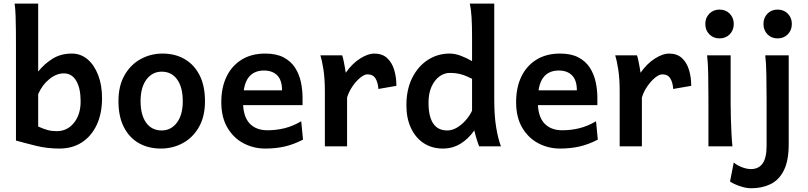

<svg xmlns="http://www.w3.org/2000/svg" viewBox="-20 -801 4424 1051"><path d="M60.1 -781.2H189Q189 -728.5 189 -668.7Q189 -608.9 189 -554.2Q189 -499.5 189 -460.4Q189 -421.4 189 -409.2Q222.2 -451.2 267.6 -479.5Q313 -507.8 373 -507.8Q421.9 -507.8 459 -476.6Q496.1 -445.3 517.3 -390.1Q538.6 -335 538.6 -263.7Q538.6 -180.2 509.8 -118.2Q481 -56.2 428.7 -22Q376.5 12.2 305.2 12.2Q238.3 12.2 179 -2.4Q119.6 -17.1 67.4 -31.7Q67.4 -85 67.4 -151.9Q67.4 -218.8 67.4 -290Q67.4 -361.3 67.4 -429Q67.4 -496.6 67.4 -551.8Q67.4 -586.9 67.1 -629.9Q66.9 -672.9 65.4 -713.4Q64 -753.9 60.1 -781.2ZM189 -285.6V-108.4Q219.7 -94.7 241.7 -88.9Q263.7 -83 290.5 -83Q347.7 -83 384.5 -128.2Q421.4 -173.3 421.4 -246.6Q421.4 -317.4 397.5 -358.4Q373.5 -399.4 329.1 -399.4Q289.1 -399.4 250 -367.9Q210.9 -336.4 189 -285.6Z M628.4 -247.1Q628.4 -331.1 661.6 -389.2Q694.8 -447.3 749.8 -477.5Q804.7 -507.8 870.1 -507.8Q938.5 -507.8 990.7 -477.5Q1043 -447.3 1072.5 -389.2Q1102.1 -331.1 1102.1 -247.1Q1102.1 -163.1 1068.8 -105.2Q1035.6 -47.4 980.7 -17.6Q925.8 12.2 860.4 12.2Q792 12.2 739.7 -17.6Q687.5 -47.4 658 -105.2Q628.4 -163.1 628.4 -247.1ZM749.5 -247.1Q749.5 -171.9 780 -129.4Q810.5 -86.9 865.2 -86.9Q916 -86.9 948.2 -129.4Q980.5 -171.9 980.5 -247.1Q980.5 -322.8 950 -365.7Q919.4 -408.7 865.2 -408.7Q814 -408.7 781.7 -365.7Q749.5 -322.8 749.5 -247.1Z M1636.2 -225.6H1265.1V-306.6H1523.9Q1523.9 -361.8 1497.6 -388.4Q1471.2 -415 1424.8 -415Q1368.7 -415 1339.4 -375.5Q1310.1 -335.9 1310.1 -246.6Q1310.1 -164.6 1345.5 -126.2Q1380.9 -87.9 1443.8 -87.9Q1491.7 -87.9 1537.6 -99.1Q1583.5 -110.4 1628.9 -137.2L1638.7 -36.6Q1586.4 -9.8 1537.6 1.2Q1488.8 12.2 1431.6 12.2Q1368.2 12.2 1313.2 -16.6Q1258.3 -45.4 1224.9 -102.1Q1191.4 -158.7 1191.4 -241.7Q1191.4 -322.8 1220.5 -382.3Q1249.5 -441.9 1303.5 -474.9Q1357.4 -507.8 1431.6 -507.8Q1492.7 -507.8 1532.5 -486.8Q1572.3 -465.8 1595 -430.7Q1617.7 -395.5 1627 -352.3Q1636.2 -309.1 1636.2 -264.6Q1636.2 -258.3 1636.2 -245.4Q1636.2 -232.4 1636.2 -225.6Z M1879.9 0H1758.3V-300.3Q1758.3 -372.1 1750.2 -422.4Q1742.2 -472.7 1733.9 -498H1853Q1856.9 -487.8 1860.6 -469.7Q1864.3 -451.7 1867.7 -433.1Q1871.1 -414.6 1872.6 -402.8Q1908.2 -453.6 1951.4 -480.7Q1994.6 -507.8 2027.8 -507.8Q2072.3 -507.8 2098.9 -483.4Q2125.5 -459 2137.7 -418.7Q2149.9 -378.4 2149.9 -331.1L2051.3 -314Q2049.3 -348.6 2035.6 -371.3Q2022 -394 1991.7 -394Q1974.1 -394 1951.4 -375.2Q1928.7 -356.4 1908.9 -327.4Q1889.2 -298.3 1879.9 -267.1Z M2685.5 -781.2V-258.8Q2685.5 -166.5 2696 -103.8Q2706.5 -41 2722.2 0H2603Q2597.7 -12.2 2590.1 -36.6Q2582.5 -61 2576.2 -86.9Q2543 -39.6 2499.8 -13.7Q2456.5 12.2 2404.8 12.2Q2344.7 12.2 2299.8 -17.1Q2254.9 -46.4 2229.7 -99.9Q2204.6 -153.3 2204.6 -224.6Q2204.6 -311 2236.3 -374.5Q2268.1 -438 2321.8 -472.9Q2375.5 -507.8 2441.4 -507.8Q2471.2 -507.8 2504.2 -495.1Q2537.1 -482.4 2564 -466.3V-603Q2564 -661.6 2561.3 -706.1Q2558.6 -750.5 2551.8 -781.2ZM2564 -195.3V-369.6Q2529.8 -387.2 2502.9 -394.5Q2476.1 -401.9 2441.4 -401.9Q2412.1 -401.9 2385.5 -382.6Q2358.9 -363.3 2342.3 -326.9Q2325.7 -290.5 2325.7 -239.3Q2325.7 -86.9 2428.2 -86.9Q2455.6 -86.9 2481.9 -102.8Q2508.3 -118.7 2530 -143.6Q2551.8 -168.5 2564 -195.3Z M3250 -225.6H2878.9V-306.6H3137.7Q3137.7 -361.8 3111.3 -388.4Q3085 -415 3038.6 -415Q2982.4 -415 2953.1 -375.5Q2923.8 -335.9 2923.8 -246.6Q2923.8 -164.6 2959.2 -126.2Q2994.6 -87.9 3057.6 -87.9Q3105.5 -87.9 3151.4 -99.1Q3197.3 -110.4 3242.7 -137.2L3252.4 -36.6Q3200.2 -9.8 3151.4 1.2Q3102.5 12.2 3045.4 12.2Q2981.9 12.2 2927 -16.6Q2872.1 -45.4 2838.6 -102.1Q2805.2 -158.7 2805.2 -241.7Q2805.2 -322.8 2834.2 -382.3Q2863.3 -441.9 2917.2 -474.9Q2971.2 -507.8 3045.4 -507.8Q3106.4 -507.8 3146.2 -486.8Q3186 -465.8 3208.7 -430.7Q3231.4 -395.5 3240.7 -352.3Q3250 -309.1 3250 -264.6Q3250 -258.3 3250 -245.4Q3250 -232.4 3250 -225.6Z M3493.7 0H3372.1V-300.3Q3372.1 -372.1 3364 -422.4Q3356 -472.7 3347.7 -498H3466.8Q3470.7 -487.8 3474.4 -469.7Q3478 -451.7 3481.4 -433.1Q3484.9 -414.6 3486.3 -402.8Q3522 -453.6 3565.2 -480.7Q3608.4 -507.8 3641.6 -507.8Q3686 -507.8 3712.6 -483.4Q3739.3 -459 3751.5 -418.7Q3763.7 -378.4 3763.7 -331.1L3665 -314Q3663.1 -348.6 3649.4 -371.3Q3635.7 -394 3605.5 -394Q3587.9 -394 3565.2 -375.2Q3542.5 -356.4 3522.7 -327.4Q3502.9 -298.3 3493.7 -267.1Z M3850.6 -498H3979.5Q3979.5 -451.2 3979.5 -398.7Q3979.5 -346.2 3979.5 -301.5Q3979.5 -256.8 3979.5 -231.9Q3979.5 -200.7 3980.7 -156Q3981.9 -111.3 3984.1 -68.8Q3986.3 -26.4 3989.3 0H3857.9Q3857.9 -35.2 3857.9 -82.5Q3857.9 -129.9 3857.9 -177Q3857.9 -224.1 3857.9 -258.8Q3857.9 -330.1 3856.7 -394.8Q3855.5 -459.5 3850.6 -498ZM3840.8 -669.9Q3840.8 -703.6 3862.8 -726.1Q3884.8 -748.5 3918.5 -748.5Q3952.6 -748.5 3974.6 -726.1Q3996.6 -703.6 3996.6 -669.9Q3996.6 -635.7 3974.6 -613.3Q3952.6 -590.8 3918.5 -590.8Q3884.8 -590.8 3862.8 -613.3Q3840.8 -635.7 3840.8 -669.9Z M4297.4 -498V-12.2Q4297.4 78.6 4270.8 131.6Q4244.1 184.6 4197.8 207Q4151.4 229.5 4091.8 229.5Q4062.5 229.5 4028.1 217.3Q3993.7 205.1 3976.1 192.4L3996.6 88.4Q4012.7 103 4040 113.8Q4067.4 124.5 4090.8 124.5Q4132.8 124.5 4154.5 93.8Q4176.3 63 4176.3 -2.4V-258.8Q4176.3 -330.1 4175 -394.8Q4173.8 -459.5 4168.9 -498ZM4159.2 -669.9Q4159.2 -703.6 4180.9 -726.1Q4202.6 -748.5 4236.3 -748.5Q4270.5 -748.5 4292.5 -726.1Q4314.5 -703.6 4314.5 -669.9Q4314.5 -635.7 4292.5 -613.3Q4270.5 -590.8 4236.3 -590.8Q4202.6 -590.8 4180.9 -613.3Q4159.2 -635.7 4159.2 -669.9Z"/></svg>

Font: Kanchenjunga
Style: Bold
Weight: 700
Designer: Becca Hirsbrunner Spalinger
Foundry: SIL International
Version: Version 2.001